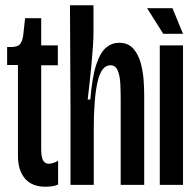

<svg xmlns="http://www.w3.org/2000/svg" viewBox="-20 -700 744 727"><path d="M152 7Q101 7 74.5 -24Q48 -55 48 -110V-454H7V-522H22Q47 -522 56 -533Q65 -544 68 -567L75 -631H136V-528H199V-453H136V-136Q136 -106 143 -93Q150 -80 165 -80Q171 -80 180 -82.5Q189 -85 200 -91V-1Q188 4 175.5 5.5Q163 7 152 7Z M247 0V-273L245 -680H334V-577Q334 -558 332 -526Q330 -494 326.5 -457Q323 -420 319 -384.5Q315 -349 312 -323H322Q329 -409 344.5 -455.5Q360 -502 382 -520Q404 -538 431 -538Q466 -538 485.5 -515Q505 -492 513.5 -459Q522 -426 524 -393.5Q526 -361 526 -342V0H437V-321Q437 -354 435.5 -384Q434 -414 425.5 -433.5Q417 -453 398 -453Q364 -453 349.5 -390.5Q335 -328 335 -209V0Z M585 0V-528H673V0ZM598 -572 537 -669H633L673 -572Z"/></svg>

Font: Bricolage Grotesque 48pt Condensed
Style: Regular
Weight: 400
Width: 3
Designer: Mathieu Triay
Foundry: Atelier Triay
Version: Version 1.000; ttfautohint (v1.8.4.7-5d5b);gftools[0.9.32]